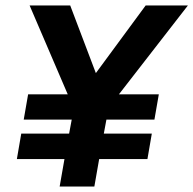

<svg xmlns="http://www.w3.org/2000/svg" viewBox="-20 -680 705 700"><path d="M324 0H197.5L215 -100H41.5L57.5 -193H232L241.5 -244H66.5L82.5 -336H227L88 -660H236L329.5 -413.5L511 -660H665L413.5 -336H559L543 -244H368L358.5 -193H533.5L517.5 -100H341.5Z"/></svg>

Font: Lucymar Sans SemiBold
Style: Italic
Weight: 600
Italic angle: -10°
Foundry: The League of Moveable Type (original font) / Main changes by Cristiano Sobral with portions from Mirco Monsees
Version: Version 2.00;August 30, 2020;FontCreator 13.0.0.2681 64-bit